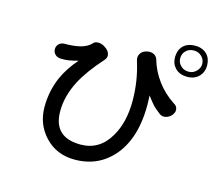

<svg xmlns="http://www.w3.org/2000/svg" viewBox="-109 -953 1217 1062"><g transform="rotate(15 500.0 -421.5)"><path d="M883.8 -812.5Q837.9 -812.5 813.5 -786.1Q791 -761.7 791 -722.7Q791 -685.5 813.5 -662.1Q837.9 -634.8 883.8 -634.8Q926.8 -634.8 952.1 -662.1Q974.6 -686.5 974.6 -722.7Q974.6 -761.7 952.1 -786.1Q926.8 -812.5 883.8 -812.5ZM883.8 -785.2Q911.1 -785.2 929.7 -765.6Q946.3 -748 946.3 -724.6Q946.3 -702.1 929.7 -684.6Q911.1 -664.1 883.8 -664.1Q853.5 -664.1 835.9 -684.6Q820.3 -701.2 820.3 -724.6Q820.3 -749 835.9 -765.6Q853.5 -785.2 883.8 -785.2ZM179.7 -635.7Q159.2 -634.8 147.5 -621.1Q136.7 -608.4 137.7 -590.8Q138.7 -574.2 150.4 -563.5Q163.1 -550.8 184.6 -550.8Q210 -550.8 223.6 -552.7Q246.1 -555.7 281.2 -565.4Q229.5 -506.8 201.2 -444.3Q165 -362.3 165 -270.5Q165 -171.9 229.5 -102.5Q295.9 -31.2 400.4 -31.2Q539.1 -31.2 625 -134.8Q724.6 -255.9 710 -481.4Q737.3 -445.3 751 -430.7Q764.6 -417 793 -395.5Q809.6 -384.8 829.1 -390.6Q847.7 -395.5 860.4 -411.1Q874 -427.7 872.1 -444.3Q870.1 -463.9 849.6 -474.6Q792 -512.7 752.9 -565.4Q711.9 -620.1 693.4 -685.5Q686.5 -705.1 666 -711.9Q647.5 -717.8 627 -710.9Q606.4 -705.1 596.7 -688.5Q585 -669.9 593.8 -645.5Q610.4 -591.8 618.2 -541Q627 -486.3 627 -426.8Q627 -304.7 578.1 -221.7Q520.5 -121.1 412.1 -120.1Q338.9 -120.1 299.8 -152.3Q254.9 -189.5 254.9 -270.5Q254.9 -355.5 299.8 -443.4Q338.9 -518.6 418.9 -607.4Q434.6 -625 427.7 -645.5Q421.9 -663.1 402.3 -675.8Q383.8 -689.5 363.3 -690.4Q340.8 -691.4 330.1 -676.8Q310.5 -655.3 269.5 -644.5Q232.4 -635.7 179.7 -635.7Z"/></g></svg>

Font: GungsuhChe
Style: Regular
Weight: 400
Monospace: yes
Version: Version 2.21